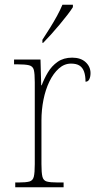

<svg xmlns="http://www.w3.org/2000/svg" viewBox="-20 -786 413 806"><path d="M44 0V-20H59Q89 -20 103.5 -24Q118 -28 122 -44.5Q126 -61 126 -97V-441Q126 -477 122 -492.5Q118 -508 102 -512Q86 -516 51 -516H39V-536H150L153 -428H155Q165 -455 181 -482Q197 -509 222 -526.5Q247 -544 283 -544Q319 -544 339.5 -525Q360 -506 360 -479Q360 -464 355 -453.5Q350 -443 339 -443Q339 -468 333 -485Q327 -502 314 -510.5Q301 -519 278 -519Q250 -519 227 -498.5Q204 -478 187.5 -444Q171 -410 162.5 -367.5Q154 -325 154 -280V-97Q154 -61 158 -44.5Q162 -28 176.5 -24Q191 -20 221 -20H247V0ZM158 -619Q173 -642 189 -667.5Q205 -693 219 -718.5Q233 -744 242 -766H286V-756Q278 -743 263 -723.5Q248 -704 230 -682.5Q212 -661 194 -641Q176 -621 161 -606H158Z"/></svg>

Font: Noto Serif Khmer SemiCondensed Thin
Style: Regular
Weight: 250
Width: 4
Designer: Danh Hong and the Monotype Design Team
Foundry: Monotype Imaging Inc.
Version: Version 2.004